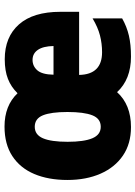

<svg xmlns="http://www.w3.org/2000/svg" viewBox="108 -712 613 870"><g transform="rotate(-90 415.0 -276.5)"><path d="M582 -562Q683 -562 740 -497.5Q797 -433 797 -310V-225H511Q513 -121 614 -121Q653 -121 690 -130.5Q727 -140 767 -164V-30Q730 -9 689.5 0.5Q649 10 594 10Q491 10 433 -53Q376 10 275 10Q199 10 145.5 -26.5Q92 -63 63.5 -128Q35 -193 35 -278Q35 -364 62 -428Q89 -492 143 -527.5Q197 -563 277 -563Q372 -563 428 -504Q456 -533 493 -547.5Q530 -562 582 -562ZM579 -436Q551 -436 532 -414.5Q513 -393 512 -341H642Q641 -388 624.5 -412Q608 -436 579 -436ZM276 -426Q240 -426 224 -389Q208 -352 208 -277Q208 -203 224 -165Q240 -127 276 -127Q313 -127 328 -165Q343 -203 343 -278Q343 -352 328 -389Q313 -426 276 -426Z"/></g></svg>

Font: Noto Sans Myanmar Condensed Black
Style: Regular
Weight: 900
Width: 3
Designer: Monotype Design Team
Foundry: Monotype Imaging Inc.
Version: Version 2.107; ttfautohint (v1.8.4.7-5d5b)